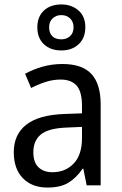

<svg xmlns="http://www.w3.org/2000/svg" viewBox="-20 -834 548 864"><path d="M261 -546Q350 -546 391.5 -501Q433 -456 433 -364V0H370L355 -75H352Q322 -32 286.5 -11Q251 10 193 10Q124 10 83 -32Q42 -74 42 -149Q42 -229 98.5 -273Q155 -317 269 -321L349 -324V-357Q349 -422 324.5 -449Q300 -476 253 -476Q218 -476 184.5 -465Q151 -454 120 -438L93 -502Q127 -521 170 -533.5Q213 -546 261 -546ZM281 -260Q198 -257 164 -229Q130 -201 130 -149Q130 -103 153.5 -81Q177 -59 216 -59Q274 -59 311.5 -98Q349 -137 349 -213V-263ZM256 -607Q207 -607 177.5 -635Q148 -663 148 -711Q148 -759 177.5 -786.5Q207 -814 256 -814Q302 -814 333 -787Q364 -760 364 -712Q364 -663 334 -635Q304 -607 256 -607ZM256 -657Q280 -657 295.5 -671.5Q311 -686 311 -711Q311 -736 295.5 -751Q280 -766 256 -766Q232 -766 216.5 -751Q201 -736 201 -711Q201 -686 215 -671.5Q229 -657 256 -657Z"/></svg>

Font: Noto Sans Gurmukhi SemiCondensed
Style: Regular
Weight: 400
Width: 4
Designer: Jelle Bosma - Monotype Design Team
Foundry: Monotype Imaging Inc.
Version: Version 2.004; ttfautohint (v1.8.4.7-5d5b)